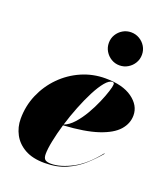

<svg xmlns="http://www.w3.org/2000/svg" viewBox="-134 -814 801 918"><g transform="rotate(20 266.0 -354.5)"><path d="M292 -635.4Q292 -658.5 303.4 -677.4Q314.8 -696.3 333.8 -707.6Q352.9 -719 376 -719Q399.1 -719 418.4 -707.6Q437.6 -696.3 449 -677.4Q460.4 -658.5 460.4 -635.4Q460.4 -612.3 449 -593.2Q437.6 -574.1 418.4 -562.6Q399.1 -551 376 -551Q352.9 -551 333.8 -562.6Q314.8 -574.1 303.4 -593.2Q292 -612.3 292 -635.4ZM190 -32.5Q190 -11.5 199.5 -4.2Q209 3 229 3Q277 3 336.5 -28.2Q396 -59.5 452.5 -131L454.5 -129.5Q427.5 -97 392 -64.8Q356.5 -32.5 309.2 -11.2Q262 10 198.5 10Q138 10 98.5 -12.2Q59 -34.5 39.5 -71Q20 -107.5 20 -150Q20 -215.5 45 -273.5Q70 -331.5 113.8 -375.8Q157.5 -420 214.5 -445Q271.5 -470 335.5 -470Q423.5 -470 472.5 -434.8Q521.5 -399.5 521.5 -349Q521.5 -307.5 491.8 -273.8Q462 -240 396 -218Q330 -196 221 -189.5Q207 -142 198.5 -100.2Q190 -58.5 190 -32.5ZM373 -465.5Q356 -465.5 336 -441.5Q316 -417.5 295.5 -377.8Q275 -338 256 -290Q237 -242 222.5 -194Q248.5 -203.5 272 -229.8Q295.5 -256 315.5 -290.2Q335.5 -324.5 350.2 -358.8Q365 -393 373.2 -419.2Q381.5 -445.5 381.5 -455Q381.5 -465.5 373 -465.5Z"/></g></svg>

Font: Bodoni* 72pt Fatface
Style: Italic
Weight: 900
Italic angle: -13°
Version: Version 2.3